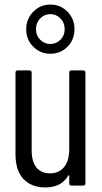

<svg xmlns="http://www.w3.org/2000/svg" viewBox="-20 -815 446 843"><path d="M48 -139V-496Q48 -506 58 -506H109Q119 -506 119 -496V-155Q119 -105 140 -79.5Q161 -54 200 -54Q239 -54 261.5 -81.5Q284 -109 284 -159V-496Q284 -506 294 -506H345Q355 -506 355 -496V-10Q355 0 345 0H294Q284 0 284 -10V-42Q284 -45 282 -45.5Q280 -46 279 -43Q249 8 179 8Q119 8 83.5 -28.5Q48 -65 48 -139ZM95 -687Q95 -732 126 -763.5Q157 -795 201 -795Q246 -795 276.5 -763.5Q307 -732 307 -687Q307 -641 276.5 -610Q246 -579 201 -579Q157 -579 126 -610Q95 -641 95 -687ZM264 -687Q264 -715 245.5 -734Q227 -753 201 -753Q175 -753 156.5 -734Q138 -715 138 -687Q138 -659 156.5 -640.5Q175 -622 201 -622Q227 -622 245.5 -640.5Q264 -659 264 -687Z"/></svg>

Font: Barlow Condensed
Style: Regular
Weight: 400
Width: 3
Designer: Jeremy Tribby
Foundry: Tribby Type
Version: Version 1.500